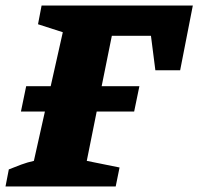

<svg xmlns="http://www.w3.org/2000/svg" viewBox="-32 -677 720 697"><path d="M-12 0 0 -62Q22 -71 45 -79.5Q68 -88 91 -93L131 -272H44L63 -364H152L196 -560L106 -589L119 -657H668L622 -422H532L516 -547H374L337 -364H474L455 -272H319L283 -93L402 -69L388 0Z"/></svg>

Font: Piazzolla ExtraBold
Style: Italic
Weight: 800
Italic angle: -11.3°
Designer: Juan Pablo del Peral
Foundry: Huerta Tipografica
Version: Version 1.330